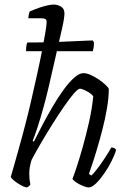

<svg xmlns="http://www.w3.org/2000/svg" viewBox="-20 -820 561 840"><path d="M94 -596Q94 -614 96 -622.5Q98 -631 99 -634Q126 -634 160.5 -634.5Q195 -635 231.5 -636.5Q268 -638 300.5 -639.5Q333 -641 356 -642Q379 -643 386 -643L391 -634Q391 -621 389.5 -611.5Q388 -602 386 -596ZM98 0Q92 0 81 -5Q70 -10 58.5 -17.5Q47 -25 38 -33Q29 -41 27 -46Q33 -65 41 -94Q49 -123 58.5 -156.5Q68 -190 77 -223Q86 -256 93 -284Q106 -334 118.5 -389Q131 -444 143 -498Q155 -552 164 -598.5Q173 -645 178.5 -678Q184 -711 184 -724Q184 -733 178.5 -736.5Q173 -740 163 -740H104Q104 -746 106 -756Q108 -766 110 -770Q133 -780 152.5 -786.5Q172 -793 188 -796.5Q204 -800 215 -800Q232 -800 247 -791Q262 -782 262 -761Q262 -753 259.5 -736Q257 -719 251 -693L194 -444Q183 -396 169.5 -347.5Q156 -299 143.5 -261Q131 -223 123 -204L128 -200Q145 -234 166 -274Q187 -314 210.5 -354Q234 -394 258 -427Q282 -460 304.5 -480Q327 -500 345 -500Q359 -500 377 -492Q395 -484 412.5 -472Q430 -460 442 -448.5Q454 -437 456 -431Q456 -393 448 -346Q440 -299 427.5 -251Q415 -203 402.5 -161.5Q390 -120 380.5 -92.5Q371 -65 369 -59L380 -52Q389 -60 405.5 -81.5Q422 -103 439 -129Q456 -155 467 -175Q474 -175 480 -172Q486 -169 488 -164Q482 -143 468 -115Q454 -87 436 -61Q418 -35 400 -17.5Q382 0 368 0Q359 0 343 -6.5Q327 -13 313.5 -22Q300 -31 297 -38Q302 -49 314.5 -86.5Q327 -124 342 -177Q357 -230 370 -288Q383 -346 388 -399Q380 -409 368.5 -416Q357 -423 346 -427.5Q335 -432 330 -432Q321 -432 301.5 -409Q282 -386 257 -349.5Q232 -313 205.5 -270.5Q179 -228 156 -188.5Q133 -149 118 -120Q113 -104 110.5 -89.5Q108 -75 108 -60Q108 -51 109 -39.5Q110 -28 113 -13Q112 -11 109 -7.5Q106 -4 98 0Z"/></svg>

Font: Texturina Medium 12pt Thin
Style: Italic
Weight: 250
Italic angle: -11°
Version: Version 1.002